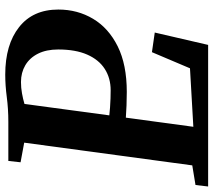

<svg xmlns="http://www.w3.org/2000/svg" viewBox="-60 -723 794 714"><g transform="rotate(90 337.0 -366.0)"><path d="M257.5 11.5Q146 11.5 80.8 -40Q15.5 -91.5 15.5 -186Q15.5 -257.5 50 -315.2Q84.5 -373 152.5 -406.8Q220.5 -440.5 322 -440.5Q345 -440.5 372 -439.5Q399 -438.5 417.5 -437L451.5 -688L234 -675.5L174 -534L101 -544.5L147 -743H673.5L668 -696L595 -684L510.5 -59L583.5 -45.5L578.5 0H433Q384.5 0 340.8 5.8Q297 11.5 257.5 11.5ZM285 -47Q306.5 -47 327.2 -50.8Q348 -54.5 366.5 -60L409 -375.5Q397 -377 380 -378.2Q363 -379.5 345.8 -380Q328.5 -380.5 315.5 -380.5Q270.5 -380.5 236.2 -358.5Q202 -336.5 183 -293.2Q164 -250 164 -185.5Q164 -141.5 179.5 -110.5Q195 -79.5 222.5 -63.2Q250 -47 285 -47Z"/></g></svg>

Font: Merriweather 28pt
Style: Bold Italic
Weight: 700
Italic angle: -7.8°
Version: Version 2.101